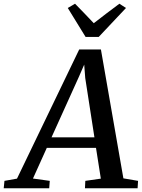

<svg xmlns="http://www.w3.org/2000/svg" viewBox="-88 -1014 764 1034"><path d="M-68 0 -64 -40 3.5 -52 338.5 -747.5H455.5L576.5 -53.5L655.5 -40L653 0H369.5L371.5 -40L455 -52L429 -217.5H164L89.5 -52.5L180 -40L177 0ZM189.5 -274.5H420.5L371 -594L365.5 -666L336.5 -599.5ZM373 -815 277 -971 316 -994Q341.5 -968 366.8 -941.8Q392 -915.5 417 -889Q451 -915.5 485.5 -941.8Q520 -968 555 -994L590.5 -971L443.5 -815Z"/></svg>

Font: Merriweather 28pt Medium
Style: Italic
Weight: 500
Italic angle: -7.8°
Version: Version 2.101